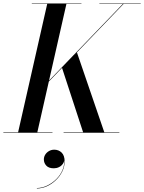

<svg xmlns="http://www.w3.org/2000/svg" viewBox="-60 -770 837 1114"><path d="M142.5 -217 655 -749.5H659L146.5 -217ZM-40.5 0V-2.5H244.5V0ZM309 0V-2.5H632.5V0ZM44.5 0 214.5 -750H326L156 0ZM423 0 299 -379 386.5 -465.5 546 0ZM124.5 -747.5V-750H412.5V-747.5ZM516.5 -747.5V-750H756.5V-747.5ZM154 323.5V321Q183.5 321 213.5 306.8Q243.5 292.5 267.2 268.8Q291 245 303.5 214.5Q316 184 312 151.5H313.5Q313.5 168 304.8 180.5Q296 193 282 199.8Q268 206.5 252 206.5Q223 206.5 208.8 191.2Q194.5 176 194.5 155Q194.5 140 202.5 127.2Q210.5 114.5 224.2 106.5Q238 98.5 254.5 98.5Q280.5 98.5 297.8 115.5Q315 132.5 315 167Q315 197 301.2 225Q287.5 253 264.2 275.2Q241 297.5 212.5 310.5Q184 323.5 154 323.5Z"/></svg>

Font: Bodoni Moda 72pt Medium
Style: Italic
Weight: 500
Italic angle: -13°
Designer: Owen Earl
Foundry: indestructible type
Version: Version 2.004